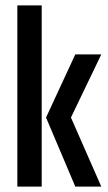

<svg xmlns="http://www.w3.org/2000/svg" viewBox="-20 -689 397 709"><path d="M354 -488 242 -255 354 0H258L150 -255L258 -488ZM44 0V-669H134V0Z"/></svg>

Font: Teko Regular
Style: Regular
Weight: 400
Designer: Manushi Parikh, Jonny Pinhorn
Foundry: Indian Type Foundry
Version: Version 1.105;PS 1.0;hotconv 1.0.78;makeotf.lib2.5.61930; tt